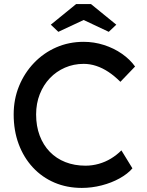

<svg xmlns="http://www.w3.org/2000/svg" viewBox="-20 -911 719 941"><path d="M47 -350Q47 -425 73.5 -489.5Q100 -554 147 -603Q194 -652 256 -679Q318 -706 390 -706Q441 -706 489.5 -690.5Q538 -675 577.5 -647.5Q617 -620 642 -585L570 -510Q541 -539 511.5 -558.5Q482 -578 451.5 -588Q421 -598 390 -598Q341 -598 298.5 -579.5Q256 -561 224.5 -528Q193 -495 175 -449.5Q157 -404 157 -350Q157 -293 174.5 -246.5Q192 -200 224 -167Q256 -134 300.5 -116.5Q345 -99 399 -99Q432 -99 464 -108Q496 -117 524 -134Q552 -151 575 -174L629 -86Q606 -59 566.5 -37Q527 -15 478.5 -2.5Q430 10 381 10Q308 10 247 -16Q186 -42 141 -90.5Q96 -139 71.5 -205Q47 -271 47 -350ZM353 -891H426L550 -790L513 -755L390 -813L266 -755L229 -790Z"/></svg>

Font: Our Lexend
Style: Regular
Weight: 400
Designer: Bonnie Shaver-Troup, Thomas Jockin
Foundry: Lexend
Version: Version 1.007